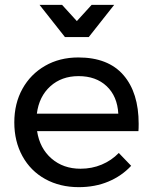

<svg xmlns="http://www.w3.org/2000/svg" viewBox="-20 -769 628 792"><path d="M552 -258Q552 -238 551 -228H133Q144 -157 192.5 -115Q241 -73 312 -73Q359 -73 399.5 -90Q440 -107 470 -138L521 -85Q482 -43 427 -20Q372 3 305 3Q227 3 166.5 -30.5Q106 -64 72.5 -125Q39 -186 39 -264Q39 -342 72.5 -402.5Q106 -463 166 -497.5Q226 -532 303 -532Q426 -532 489 -459.5Q552 -387 552 -258ZM468 -300Q464 -372 420 -413.5Q376 -455 304 -455Q234 -455 187.5 -413Q141 -371 132 -300ZM358 -749H451L346 -616H248L143 -749H236L297 -682Z"/></svg>

Font: Gontserrat
Style: Regular
Weight: 400
Designer: Julieta Ulanovsky
Foundry: Julieta Ulanovsky
Version: Version 6.001